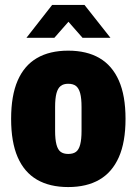

<svg xmlns="http://www.w3.org/2000/svg" viewBox="-20 -745 553 777"><path d="M256 12Q181 12 129.5 -18Q78 -48 51.5 -109Q25 -170 25 -264Q25 -358 51.5 -419Q78 -480 129.5 -510Q181 -540 256 -540Q331 -540 382.5 -510Q434 -480 461 -419Q488 -358 488 -264Q488 -170 461 -109Q434 -48 382.5 -18Q331 12 256 12ZM256 -122Q276 -122 287.5 -130.5Q299 -139 304.5 -160Q310 -181 310 -215V-312Q310 -347 304.5 -367.5Q299 -388 287.5 -397Q276 -406 256 -406Q237 -406 225.5 -397Q214 -388 208.5 -367.5Q203 -347 203 -312V-215Q203 -181 208.5 -160Q214 -139 225.5 -130.5Q237 -122 256 -122ZM87 -592 191 -725H322L427 -592H314L235 -682H279L200 -592Z"/></svg>

Font: Archivo Condensed Black
Style: Regular
Weight: 900
Width: 3
Designer: Hector Gatti
Foundry: Omnibus-Type
Version: Version 2.001